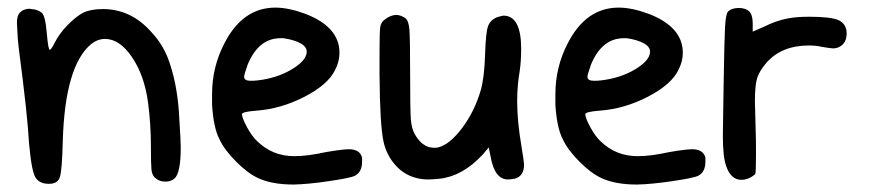

<svg xmlns="http://www.w3.org/2000/svg" viewBox="-20 -497 2338 515"><path d="M33.2 -462.9Q43 -473.6 60.5 -473.6Q61.5 -472.7 62.5 -472.7Q79.1 -472.7 91.8 -462.9Q101.6 -455.1 105.5 -408.2Q109.4 -363.3 113.3 -363.3Q117.2 -363.3 127 -382.8Q138.7 -406.2 160.2 -428.7Q185.5 -454.1 203.1 -462.9Q223.6 -472.7 255.9 -472.7Q332 -472.7 386.7 -410.2Q421.9 -373 437.5 -320.3Q457 -259.8 460.9 -179.7Q464.8 -119.1 464.8 -101.6Q464.8 -31.2 447.3 -17.6Q437.5 -9.8 423.8 -9.8Q406.2 -9.8 394.5 -21.5Q387.7 -28.3 386.2 -42.5Q384.8 -56.6 384.8 -103.5Q384.8 -164.1 377 -222.7Q367.2 -294.9 334 -343.8Q300.8 -392.6 261.7 -392.6Q242.2 -392.6 224.6 -378.9Q154.3 -320.3 148.4 -119.1Q146.5 -40 140.6 -22Q134.8 -3.9 111.3 -3.9Q80.1 -3.9 71.3 -29.3Q60.5 -60.5 54.7 -156.2Q50.8 -203.1 41 -283.2Q27.3 -386.7 27.3 -400.4Q25.4 -431.6 25.4 -435.5Q25.4 -455.1 33.2 -462.9Z M582 -380.9Q630.9 -476.6 718.8 -476.6Q753.9 -476.6 798.8 -460Q890.6 -424.8 890.6 -355.5Q890.6 -332 878.9 -309.6Q860.4 -270.5 797.4 -237.8Q734.4 -205.1 668 -200.2Q628.9 -197.3 628.9 -190.4Q629.9 -178.7 643.1 -154.8Q656.2 -130.9 669.9 -118.2Q710.9 -78.1 769.5 -78.1Q804.7 -78.1 853.5 -88.9Q898.4 -96.7 916 -96.7Q945.3 -96.7 951.2 -74.2Q951.2 -71.3 951.2 -63.5Q951.2 -35.2 931.6 -25.4Q919.9 -19.5 859.4 -10.7Q806.6 -2.9 767.6 -2Q709 -2 671.9 -19.5Q644.5 -32.2 613.3 -63.5Q582 -94.7 568.4 -124Q552.7 -154.3 548.8 -215.8Q548.8 -220.7 548.8 -230.5Q548.8 -240.2 548.8 -244.1Q548.8 -317.4 582 -380.9ZM740.2 -394.5H732.4Q673.8 -394.5 644.5 -324.2Q634.8 -296.9 634.8 -291Q634.8 -280.3 652.3 -280.3Q662.1 -280.3 669.9 -281.2Q722.7 -287.1 762.7 -311Q802.7 -335 802.7 -358.4Q802.7 -372.1 785.2 -381.3Q767.6 -390.6 740.2 -394.5Z M1011.7 -444.3Q1026.4 -456.1 1042 -457Q1054.7 -457 1067.4 -448.2Q1076.2 -441.4 1078.1 -418Q1080.1 -394.5 1080.1 -297.9Q1080.1 -202.1 1082 -177.2Q1084 -152.3 1092.8 -136.7Q1113.3 -100.6 1144.5 -100.6Q1151.4 -100.6 1155.3 -101.6Q1186.5 -109.4 1219.7 -153.8Q1252.9 -198.2 1269.5 -254.9Q1279.3 -288.1 1281.2 -353.5Q1283.2 -411.1 1289.1 -426.8Q1294.9 -442.4 1311.5 -450.2Q1324.2 -454.1 1330.1 -455.1Q1377.9 -455.1 1377.9 -366.2Q1377.9 -333 1374 -306.6Q1367.2 -266.6 1367.2 -225.6Q1367.2 -170.9 1378.9 -103.5Q1384.8 -68.4 1385.7 -55.7Q1385.7 -24.4 1360.4 -17.6Q1347.7 -15.6 1342.8 -15.6Q1306.6 -15.6 1295.9 -77.1L1291 -101.6L1274.4 -82Q1220.7 -24.4 1159.2 -17.6Q1137.7 -15.6 1128.9 -15.6Q1085 -15.6 1052.7 -42Q1018.6 -72.3 1008.8 -116.7Q999 -161.1 998 -296.9V-357.4Q998 -412.1 1000 -424.8Q1002 -437.5 1011.7 -444.3Z M1502.9 -380.9Q1551.8 -476.6 1639.6 -476.6Q1674.8 -476.6 1719.7 -460Q1811.5 -424.8 1811.5 -355.5Q1811.5 -332 1799.8 -309.6Q1781.2 -270.5 1718.3 -237.8Q1655.3 -205.1 1588.9 -200.2Q1549.8 -197.3 1549.8 -190.4Q1550.8 -178.7 1564 -154.8Q1577.1 -130.9 1590.8 -118.2Q1631.8 -78.1 1690.4 -78.1Q1725.6 -78.1 1774.4 -88.9Q1819.3 -96.7 1836.9 -96.7Q1866.2 -96.7 1872.1 -74.2Q1872.1 -71.3 1872.1 -63.5Q1872.1 -35.2 1852.5 -25.4Q1840.8 -19.5 1780.3 -10.7Q1727.5 -2.9 1688.5 -2Q1629.9 -2 1592.8 -19.5Q1565.4 -32.2 1534.2 -63.5Q1502.9 -94.7 1489.3 -124Q1473.6 -154.3 1469.7 -215.8Q1469.7 -220.7 1469.7 -230.5Q1469.7 -240.2 1469.7 -244.1Q1469.7 -317.4 1502.9 -380.9ZM1661.1 -394.5H1653.3Q1594.7 -394.5 1565.4 -324.2Q1555.7 -296.9 1555.7 -291Q1555.7 -280.3 1573.2 -280.3Q1583 -280.3 1590.8 -281.2Q1643.6 -287.1 1683.6 -311Q1723.6 -335 1723.6 -358.4Q1723.6 -372.1 1706.1 -381.3Q1688.5 -390.6 1661.1 -394.5Z M1932.6 -465.8Q1942.4 -475.6 1961.9 -475.6Q1979.5 -475.6 1989.3 -466.8Q1999 -457 1999 -434.6V-412.1L2030.3 -425.8Q2061.5 -441.4 2091.8 -447.3Q2115.2 -452.1 2150.4 -452.1Q2210 -452.1 2230.5 -442.4Q2251 -431.6 2251 -407.2Q2251 -381.8 2231.4 -371.1Q2223.6 -367.2 2213.9 -367.2Q2210 -367.2 2185.5 -371.1Q2169.9 -375 2149.4 -375Q2077.1 -375 2036.1 -329.1Q2017.6 -307.6 2011.2 -288.6Q2004.9 -269.5 2004.9 -224.6Q2004.9 -212.9 2006.8 -151.4Q2007.8 -127 2007.8 -85Q2007.8 -34.2 2005.9 -30.3Q1998 -22.5 1985.4 -17.6Q1976.6 -14.6 1968.8 -14.6Q1940.4 -14.6 1927.7 -51.8Q1918.9 -76.2 1918.9 -133.8Q1918.9 -144.5 1920.9 -266.6Q1922.9 -391.6 1924.8 -425.3Q1926.8 -459 1932.6 -465.8Z"/></svg>

Font: sage sans
Style: Regular
Weight: 400
Version: Version 001.032